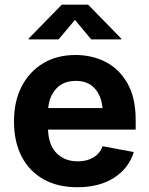

<svg xmlns="http://www.w3.org/2000/svg" viewBox="-20 -787 636 818"><path d="M309.1 10.7Q225.6 10.7 165 -23.4Q104.5 -57.6 72 -120.6Q39.6 -183.6 39.6 -270Q39.6 -354.5 72 -418Q104.5 -481.4 163.3 -517.1Q222.2 -552.7 301.8 -552.7Q373 -552.7 431.2 -522.5Q489.3 -492.2 523.7 -430.7Q558.1 -369.1 558.1 -275.9V-234.9H184.6Q187 -168 221.7 -133.8Q256.3 -99.6 311.5 -99.6Q350.1 -99.6 377.7 -116Q405.3 -132.3 417 -164.1L549.8 -139.2Q529.8 -71.3 467 -30.3Q404.3 10.7 309.1 10.7ZM185.5 -326.7H417Q411.6 -379.9 382.8 -411.1Q354 -442.4 303.2 -442.4Q250.5 -442.4 220.2 -409.9Q189.9 -377.4 185.5 -326.7ZM229.5 -619.1H102.1V-622.6L243.2 -767.1H355.5L496.6 -622.6V-619.1H368.7L299.3 -702.1Z"/></svg>

Font: Inter-Bold
Style: Bold
Weight: 700
Designer: Rasmus Andersson
Foundry: rsms
Version: Version 4.000;git-a52131595